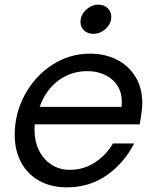

<svg xmlns="http://www.w3.org/2000/svg" viewBox="-20 -793 669 823"><path d="M43 -215Q43 -306 86 -386Q129 -466 203 -514.5Q277 -563 366 -563Q429 -563 479.5 -538Q530 -513 560 -465Q590 -417 590 -349Q589 -317 579 -260H129Q128 -252 128 -235Q128 -188 146.5 -149.5Q165 -111 199.5 -88Q234 -65 279 -65Q339 -65 387.5 -97Q436 -129 464 -178H555Q512 -94 438 -42Q364 10 266 10Q198 10 147.5 -18.5Q97 -47 70 -98Q43 -149 43 -215ZM501 -335Q502 -342 502 -358Q502 -417 460 -452.5Q418 -488 354 -488Q299 -488 253 -462.5Q207 -437 176 -389Q161 -365 150 -335ZM325 -699Q325 -728 348.5 -750.5Q372 -773 402 -773Q426 -773 441.5 -758Q457 -743 457 -721Q457 -692 433.5 -670Q410 -648 380 -648Q356 -648 340.5 -662.5Q325 -677 325 -699Z"/></svg>

Font: Open Sauce One
Style: Italic
Weight: 400
Italic angle: -10°
Designer: Alfredo Marco Pradil
Foundry: Creative Sauce Fz LLC
Version: Version 1.477